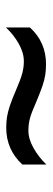

<svg xmlns="http://www.w3.org/2000/svg" viewBox="210 -638 173 632"><g transform="rotate(-90 296.0 -322.5)"><path d="M70 -335Q119 -388 191 -388Q210 -388 226 -385.5Q242 -383 262 -376.5Q282 -370 312 -357Q349 -341 369 -335.5Q389 -330 410 -330Q438 -330 468 -347Q498 -364 521 -389V-310Q473 -257 400 -257Q381 -257 365 -259.5Q349 -262 329.5 -268.5Q310 -275 279 -288Q243 -304 223.5 -309.5Q204 -315 181 -315Q154 -315 124 -298Q94 -281 70 -256Z"/></g></svg>

Font: Noto Sans Bengali UI
Style: Regular
Weight: 400
Designer: Jelle Bosma - Monotype Design Team
Foundry: Monotype Imaging Inc.
Version: Version 2.003; ttfautohint (v1.8.4.7-5d5b)